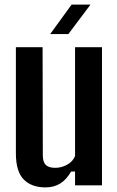

<svg xmlns="http://www.w3.org/2000/svg" viewBox="-20 -805 509 834"><path d="M177 9Q117 9 83 -25.5Q49 -60 49 -139V-600H165L166 -130Q166 -102 178.5 -89Q191 -76 220 -76Q247 -76 271.5 -89.5Q296 -103 306 -127V-600H423V0H306V-60H289Q268 -24 241 -7.5Q214 9 177 9ZM198 -657 291 -785H373L277 -657Z"/></svg>

Font: Big Shoulders Text
Style: Bold
Weight: 700
Designer: Patric King
Foundry: XO Type Co
Version: Version 1.000; ttfautohint (v1.8.2)